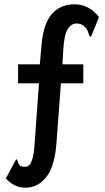

<svg xmlns="http://www.w3.org/2000/svg" viewBox="-20 -697 490 892"><path d="M99 175Q46 175 7 132L55 43Q61 44 62.5 52.5Q64 61 70 69.5Q76 78 97 78Q118 78 128 49Q138 20 141 -32L161 -310H64V-398H165L172 -478Q180 -585 220 -631Q260 -677 326 -677Q393 -677 440 -618L403 -527Q397 -527 395 -531Q393 -535 391 -543Q386 -562 371 -575Q356 -588 336 -588Q311 -588 294.5 -561.5Q278 -535 274 -466L270 -398H367V-310H263L242 -28Q233 80 193.5 127.5Q154 175 99 175Z"/></svg>

Font: Inconsolata SemiCondensed Bold
Style: Regular
Weight: 700
Width: 4
Monospace: yes
Designer: Raph Levien, Cyreal, Brenton Simpson
Foundry: Raph Levien, Cyreal, Google
Version: Version 3.001; ttfautohint (v1.8.2.53-6de2)